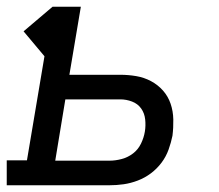

<svg xmlns="http://www.w3.org/2000/svg" viewBox="-30 -550 650 570"><path d="M-10 0V-74H50L102 -383L40 -457L126 -530H210L176 -328H327Q351 -328 374.5 -324Q398 -320 418.5 -309Q439 -298 454 -281Q469 -264 476.5 -242Q484 -220 484.5 -195.5Q485 -171 482 -147Q478 -127 470.5 -106Q463 -85 449.5 -67Q436 -49 418 -35.5Q400 -22 379 -14Q358 -6 337 -3Q316 0 295 0ZM134 -73H295Q313 -73 331.5 -78Q350 -83 365 -94.5Q380 -106 388.5 -123.5Q397 -141 400 -159Q403 -177 401 -195.5Q399 -214 389 -228Q379 -242 362 -248.5Q345 -255 327 -255H164Z"/></svg>

Font: Iosevka Slab Extended Oblique
Style: Regular
Weight: 400
Width: 7
Italic angle: -9°
Monospace: yes
Designer: Belleve Invis
Foundry: Belleve Invis
Version: Version 11.1.0; ttfautohint (v1.8.3)